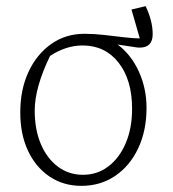

<svg xmlns="http://www.w3.org/2000/svg" viewBox="-20 -597 563 625"><path d="M245 8Q186 8 141 -22.5Q96 -53 71 -106.5Q46 -160 46 -231Q46 -306 73 -363.5Q100 -421 147 -454Q194 -487 255 -487Q287 -487 321 -483Q355 -479 385.5 -475.5Q416 -472 435 -472L408 -566L454 -577Q477 -529 477 -486Q477 -442 435 -442Q431 -442 426 -442.5Q421 -443 416 -444L363 -452Q407 -419 432 -364Q457 -309 457 -246Q457 -172 430 -114.5Q403 -57 355 -24.5Q307 8 245 8ZM250 -28Q297 -28 333 -55.5Q369 -83 389.5 -131.5Q410 -180 410 -243Q410 -337 366 -393Q322 -449 249 -449Q195 -449 143 -415Q93 -312 93 -237Q93 -175 113 -128Q133 -81 168.5 -54.5Q204 -28 250 -28Z"/></svg>

Font: Piazzolla ExtraLight
Style: Regular
Weight: 200
Designer: Juan Pablo del Peral
Foundry: Huerta Tipografica
Version: Version 1.330